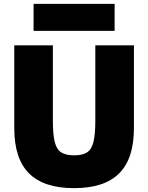

<svg xmlns="http://www.w3.org/2000/svg" viewBox="-20 -965 768 995"><path d="M364 10Q207 10 130.5 -66.5Q54 -143 54 -300V-730H254V-340Q254 -269 263.5 -230Q273 -191 297 -175.5Q321 -160 364 -160Q408 -160 431.5 -175.5Q455 -191 464.5 -230Q474 -269 474 -340V-730H674V-300Q674 -143 597.5 -66.5Q521 10 364 10ZM154 -805V-945H574V-805Z"/></svg>

Font: M PLUS 2 Black
Style: Regular
Weight: 900
Designer: Coji Morishita
Foundry: UNDERFOREST DESIGN
Version: Version 1.001